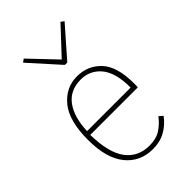

<svg xmlns="http://www.w3.org/2000/svg" viewBox="-210 -766 857 857"><g transform="rotate(-45 219.0 -337.0)"><path d="M232 10Q151 10 103 -49.5Q55 -109 55 -224Q55 -345 102.5 -402.5Q150 -460 221 -460Q289 -460 334 -412Q379 -364 379 -258Q379 -249 379 -245.5Q379 -242 378 -233H78Q80 -119 120 -65.5Q160 -12 232 -12Q275 -12 303 -30.5Q331 -49 352 -77L370 -62Q346 -29 311.5 -9.5Q277 10 232 10ZM80 -255H355Q355 -349 318 -393.5Q281 -438 223 -438Q155 -438 119 -389.5Q83 -341 80 -255ZM109 -684 226 -561 341 -684 356 -673 234 -534H219L94 -673Z"/></g></svg>

Font: Inconsolata SemiCondensed ExtraLight
Style: Regular
Weight: 200
Width: 4
Monospace: yes
Designer: Raph Levien, Cyreal, Brenton Simpson
Foundry: Raph Levien, Cyreal, Google
Version: Version 3.100; ttfautohint (v1.8.4.7-5d5b)